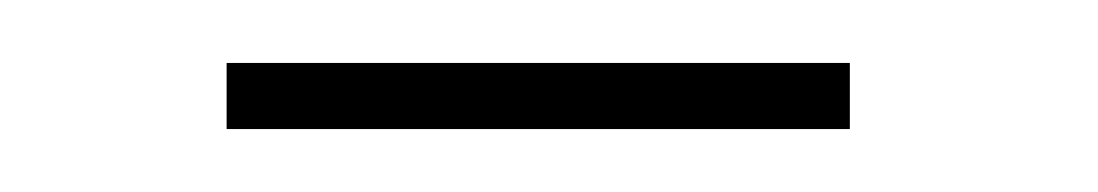

<svg xmlns="http://www.w3.org/2000/svg" viewBox="-20 -267 349 61"><path d="M52 -226V-247H250V-226Z"/></svg>

Font: Elsie
Style: Regular
Weight: 400
Designer: Alejandro Inler
Foundry: Alejandro Inler
Version: 1.002